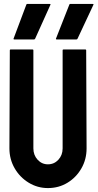

<svg xmlns="http://www.w3.org/2000/svg" viewBox="-20 -948 500 978"><path d="M224 10Q171 10 126 -17.5Q81 -45 54.5 -91Q28 -137 28 -192L30 -692Q30 -696 34 -696H146Q150 -696 150 -692V-192Q150 -158 171.5 -134.5Q193 -111 224 -111Q256 -111 277.5 -134.5Q299 -158 299 -192V-692Q299 -696 303 -696H415Q419 -696 419 -692L421 -192Q421 -136 394.5 -90Q368 -44 323.5 -17Q279 10 224 10ZM269 -747Q264 -747 265 -751L333 -924Q334 -928 338 -928H452Q458 -928 456 -924L375 -751Q373 -747 369 -747ZM53 -747Q48 -747 49 -751L114 -924Q115 -928 119 -928H233Q239 -928 237 -924L159 -751Q157 -747 153 -747Z"/></svg>

Font: Staatliches
Style: Regular
Weight: 400
Designer: Brian LaRossa & Erica Carras
Foundry: Type Brut Foundry
Version: Version 1.000; ttfautohint (v1.8.2) -l 8 -r 50 -G 200 -x 14 